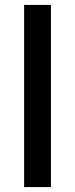

<svg xmlns="http://www.w3.org/2000/svg" viewBox="-20 -760 305 780"><path d="M78 0V-740H187V0Z"/></svg>

Font: IBM Plex Sans Medium
Style: Regular
Weight: 500
Designer: Mike Abbink, Paul van der Laan, Pieter van Rosmalen
Foundry: Bold Monday
Version: Version 3.201